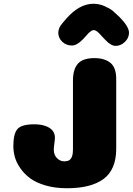

<svg xmlns="http://www.w3.org/2000/svg" viewBox="-20 -994 706 1021"><path d="M266 -199Q266 -170 283 -153Q300 -136 321 -136Q337 -136 347 -141.5Q357 -147 362.5 -161Q368 -175 368 -199V-565Q368 -626 394.5 -655.5Q421 -685 482 -685Q536 -685 567 -660Q598 -635 598 -574V-203Q598 -93 531.5 -43Q465 7 336 7Q272 7 221.5 -8Q171 -23 140 -46Q109 -69 88 -99.5Q67 -130 59 -159Q51 -188 51 -217Q51 -284 73.5 -308.5Q96 -333 162 -333Q197 -333 222 -324Q247 -315 259.5 -299.5Q272 -284 272 -262Q272 -252 269 -230Q266 -208 266 -199ZM616 -903Q666 -852 666 -820Q666 -792 644 -771Q622 -750 595 -750Q570 -750 541 -781Q535 -787 527.5 -795Q520 -803 516.5 -807Q513 -811 507.5 -816.5Q502 -822 499 -824.5Q496 -827 492 -829.5Q488 -832 484.5 -833Q481 -834 478 -834Q472 -834 464.5 -829Q457 -824 452 -819Q447 -814 436.5 -802Q426 -790 420 -784Q389 -752 362 -752Q332 -752 311 -772Q290 -792 290 -820Q290 -827 292 -834.5Q294 -842 296 -847Q298 -852 304 -860Q310 -868 312.5 -871.5Q315 -875 322.5 -883Q330 -891 331 -893Q401 -974 477 -974Q508 -974 537 -961Q566 -948 580 -936Q594 -924 616 -903Z"/></svg>

Font: Coiny 2.0
Style: Regular
Weight: 400
Version: Version 1.001 July 11, 2018